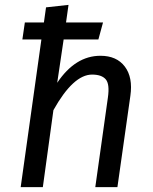

<svg xmlns="http://www.w3.org/2000/svg" viewBox="-20 -768 628 788"><path d="M392.1 -539.1Q459 -539.1 492.4 -494.6Q525.9 -450.2 515.1 -375L461.9 0H371.1L422.9 -368.2Q430.7 -423.3 413.8 -442.6Q397 -461.9 357.9 -461.9Q280.8 -461.9 199.2 -315.9L155.8 0H64.9L149.9 -606H71.8L82 -675.8H160.2L168.9 -737.8L261.2 -748L251 -675.8H402.8L383.8 -606H241.2L214.8 -428.2Q289.1 -539.1 392.1 -539.1Z"/></svg>

Font: FiraSans-Italic
Style: Italic
Weight: 400
Italic angle: -8°
Designer: Carrois Corporate & Edenspiekermann AG
Foundry: Carrois Corporate GbR & Edenspiekermann AG
Version: Version 3.106;PS 003.106;hotconv 1.0.70;makeotf.lib2.5.58329